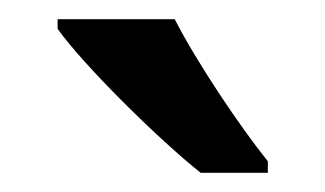

<svg xmlns="http://www.w3.org/2000/svg" viewBox="-20 -786 339 200"><path d="M162 -766H40V-756C67 -718 145 -641 189 -606H259V-618C230 -654 185 -721 162 -766Z"/></svg>

Font: Noto Sans Bengali SemiCondensed Medium
Style: Regular
Weight: 500
Width: 4
Designer: Joana Ranito - Universal Thirst; Jelle Bosma - Monotype Design Team
Foundry: Universal Thirst ehf.
Version: Version 3.000